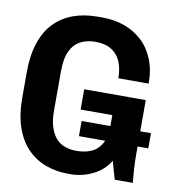

<svg xmlns="http://www.w3.org/2000/svg" viewBox="-80 -767 771 848"><g transform="rotate(10 305.5 -343.0)"><path d="M282 10Q227 10 180 -7.5Q133 -25 98 -61Q63 -97 43.5 -153Q24 -209 24 -287V-399Q24 -476 43 -532.5Q62 -589 97.5 -625Q133 -661 181.5 -678.5Q230 -696 289 -696H312Q365 -696 410 -680Q455 -664 489.5 -632.5Q524 -601 543.5 -553.5Q563 -506 563 -444H427Q427 -487 413.5 -518.5Q400 -550 372 -567.5Q344 -585 299 -585Q263 -585 234 -570.5Q205 -556 188.5 -522Q172 -488 172 -427V-255Q172 -210 182 -179.5Q192 -149 209 -130.5Q226 -112 249.5 -104Q273 -96 300 -96Q336 -96 365 -108Q394 -120 411.5 -150Q429 -180 429 -233V-279H287V-370H563V-134Q563 -91 565 -60Q567 -29 570 0H489L466 -81Q441 -38 393 -14Q345 10 291 10ZM300 -162V-230H611V-162Z"/></g></svg>

Font: Chivo Mono SemiBold
Style: Regular
Weight: 600
Monospace: yes
Designer: Hector Gatti
Foundry: Omnibus-Type
Version: Version 1.008